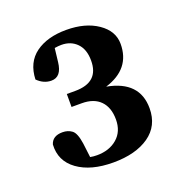

<svg xmlns="http://www.w3.org/2000/svg" viewBox="-85 -889 527 558"><g transform="rotate(-20 178.5 -610.5)"><path d="M327.1 -518.1Q327.1 -463.9 285.6 -434.8Q244.1 -405.8 174.8 -405.8Q105.5 -405.8 64.7 -435.3Q23.9 -464.8 26.9 -515.1Q34.2 -539.1 64.9 -539.1Q82 -539.1 94 -530Q106 -521 110.8 -487.8L116.2 -443.8Q126 -441.9 137.2 -441.9Q175.3 -441.9 199.7 -462.9Q224.1 -483.9 224.1 -521Q224.1 -558.1 204.1 -578.6Q184.1 -599.1 147 -599.1H115.2V-639.2H141.1Q215.3 -639.2 214.8 -707Q214.8 -741.2 196.5 -760Q178.2 -778.8 148.9 -778.8Q139.6 -778.8 127.9 -776.9L123 -734.9Q118.2 -690.9 86.9 -690.9Q63 -690.9 43.9 -710Q45.9 -762.2 82 -788.6Q118.2 -814.9 176.8 -814.9Q235.8 -814.9 273.9 -788.8Q312 -762.7 312 -722.7Q312 -645.5 230 -620.1Q327.1 -602.1 327.1 -518.1Z"/></g></svg>

Font: SourceSerifPro-Bold
Style: Bold
Weight: 700
Designer: Frank Grießhammer
Foundry: Adobe Systems Incorporated
Version: Version 1.014;PS Version 1.0;hotconv 1.0.73;makeotf.lib2.5.5